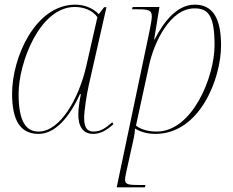

<svg xmlns="http://www.w3.org/2000/svg" viewBox="-20 -566 1003 826"><path d="M146 10C200 10 265 -32 324 -161H328C322 -135 317 -94 317 -76C316 -23 337 10 380 10C414 10 441 -7 468 -32L463 -40C434 -15 414 0 382 0C352 0 342 -22 342 -58C342 -90 353 -160 362 -200L438 -535H428L405 -505C382 -529 346 -546 304 -546C132 -546 32 -319 32 -163C32 -45 69 10 146 10ZM146 0C96 0 60 -36 60 -162C60 -295 150 -536 302 -536C340 -536 380 -521 399 -492L351 -281C319 -142 239 0 146 0Z M623 -431 482 240H603L606 230H584C533 230 518 228 518 207C518 199 520 189 523 175L554 35C559 13 560 -1 561 -13C584 1 612 10 649 10C839 10 931 -227 931 -371C931 -488 895 -546 818 -546C742 -546 685 -474 645 -396H643L666 -536H551L548 -526H570C618 -526 633 -523 633 -496C633 -482 629 -461 623 -431ZM654 0C607 0 577 -15 565 -26L622 -288C643 -383 711 -530 817 -530C878 -530 903 -496 903 -371C903 -236 808 0 654 0Z"/></svg>

Font: Noto Serif Display Thin
Style: Italic
Weight: 100
Italic angle: -12°
Designer: Monotype Design Team
Foundry: Monotype Imaging Inc.
Version: Version 2.009